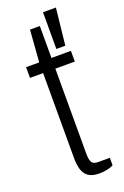

<svg xmlns="http://www.w3.org/2000/svg" viewBox="-144 -769 534 825"><g transform="rotate(-20 123.5 -356.0)"><path d="M161 11Q128 11 110.5 -1.5Q93 -14 86.5 -36.5Q80 -59 80 -88V-477H20V-526H80L91 -672H136V-526H225V-477H136V-89Q136 -62 142.5 -49.5Q149 -37 172 -37H225V-3Q217 2 205.5 5Q194 8 182.5 9.5Q171 11 161 11ZM169 -555V-723H228L210 -555Z"/></g></svg>

Font: Archivo SemiCondensed ExtraLight
Style: Regular
Weight: 250
Width: 4
Designer: Hector Gatti
Foundry: Omnibus-Type
Version: Version 2.001